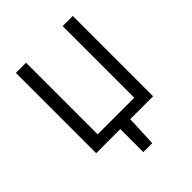

<svg xmlns="http://www.w3.org/2000/svg" viewBox="-232 -789 1109 1109"><g transform="rotate(-45 322.5 -234.0)"><path d="M90 0V-656H173V-71H472V-656H555V0H368L360 188H287V0Z"/></g></svg>

Font: Source Sans Pro
Style: Regular
Weight: 400
Designer: Paul D. Hunt
Foundry: Adobe Systems Incorporated
Version: Version 2.021;PS 2.000;hotconv 1.0.86;makeotf.lib2.5.63406